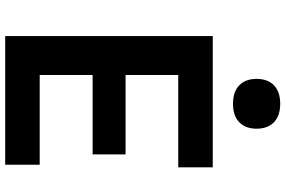

<svg xmlns="http://www.w3.org/2000/svg" viewBox="-200 -900 1100 740"><g transform="rotate(90 350.0 -530.0)"><path d="M119 0V-800H625V-667H269V-464H575V-337H269V-133H615V0ZM380 -878Q334 -878 309 -902Q284 -926 284 -969Q284 -1012 309 -1036Q334 -1060 380 -1060Q426 -1060 451 -1036Q476 -1012 476 -969Q476 -926 451 -902Q426 -878 380 -878Z"/></g></svg>

Font: Martian Mono SemiBold
Style: Regular
Weight: 600
Monospace: yes
Designer: Roman Shamin
Foundry: Evil Martians
Version: Version 1.000; ttfautohint (v1.8.4.7-5d5b)